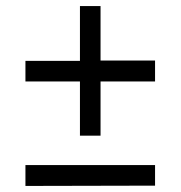

<svg xmlns="http://www.w3.org/2000/svg" viewBox="-20 -674 598 634"><path d="M312 -474V-654H244V-473H64V-405H244V-226H312V-405H492V-474ZM64 -60 492 -61V-129H64Z"/></svg>

Font: United Sans
Style: Regular
Weight: 400
Designer: Pablo Impallari, Rodrigo Fuenzalida (Modified by Dan O. Williams)
Version: Version 1.000;PS 001.000;hotconv 1.0.88;makeotf.lib2.5.64775